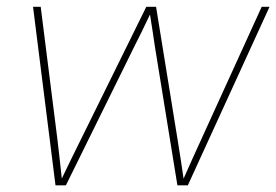

<svg xmlns="http://www.w3.org/2000/svg" viewBox="-20 -556 829 576"><path d="M146.5 0 79.1 -535.6H102.1L151.9 -140.6Q155.8 -107.4 159.4 -75.4Q163.1 -43.5 166.5 -10.3H160.6Q176.8 -43.5 192.1 -75.7Q207.5 -107.9 224.1 -140.6L418.9 -535.6H448.2L512.2 -140.6Q517.6 -107.9 522.5 -75.7Q527.3 -43.5 532.2 -10.3H526.4Q541 -43.5 555.4 -75.4Q569.8 -107.4 585 -140.6L765.1 -535.6H788.6L543.5 0H512.2L443.8 -421.9Q441.4 -439.9 438.7 -457Q436 -474.1 433.3 -491.5Q430.7 -508.8 427.7 -526.9H437Q428.2 -508.8 419.9 -491.5Q411.6 -474.1 403.3 -457Q395 -439.9 385.7 -421.9L177.7 0Z"/></svg>

Font: Inter 20pt Thin
Style: Italic
Weight: 250
Italic angle: -9.3988°
Version: Version 4.001;git-66647c0bb